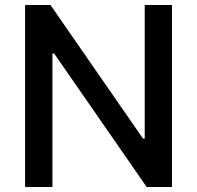

<svg xmlns="http://www.w3.org/2000/svg" viewBox="-20 -747 787 767"><path d="M667 -727.1V0H565.9L196.3 -533.2H189.5V0H80.1V-727.1H181.6L551.3 -193.4H558.1V-727.1Z"/></svg>

Font: Interop Med
Style: Regular
Weight: 500
Designer: Rasmus Andersson, Google, Jang Haemin
Foundry: jhaemin
Version: Version 1.007